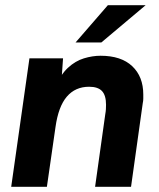

<svg xmlns="http://www.w3.org/2000/svg" viewBox="-20 -717 610 737"><path d="M23 0 93 -493H222L214 -379L193 -383Q212 -430 240.5 -456.5Q269 -483 302 -493Q335 -503 366 -503Q445 -503 487.5 -463Q530 -423 530 -354Q530 -347 530 -338.5Q530 -330 528 -321L483 0H345L384 -278Q386 -289 386.5 -297.5Q387 -306 387 -315Q387 -351 371.5 -367.5Q356 -384 322 -384Q269 -384 236.5 -346Q204 -308 193 -229L160 0ZM270 -554 394 -697H539L369 -554Z"/></svg>

Font: Hanken Grotesk ExtraBold
Style: Italic
Weight: 800
Italic angle: -8°
Designer: Alfredo Marco Pradil
Foundry: Hanken Design Co.
Version: Version 3.013